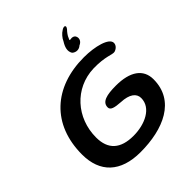

<svg xmlns="http://www.w3.org/2000/svg" viewBox="-234 -989 1179 1179"><g transform="rotate(-45 355.0 -399.5)"><path d="M522 -838C514.5 -839.5 505 -836.5 496 -829.5C480 -820.5 460 -798 451.5 -777.5C432 -746.5 423 -717.5 439 -691C457 -674 484.5 -673 503 -690.5C524 -699 535.5 -717.5 529.5 -737.5C526.5 -748.5 516.5 -757 502 -757C494 -757 488 -754.5 484.5 -755.5C482.5 -757.5 484.5 -764 488.5 -770C492.5 -783 508 -803.5 519.5 -815C527 -825 530.5 -833.5 522 -838ZM305 38.5C504.5 38.5 678 -35.5 678 -222C678 -310 609.5 -358 486.5 -358C406.5 -358 356.5 -345.5 356.5 -299C356.5 -275 384.5 -268 436.5 -264.5C508.5 -261.5 543 -234 543 -194C543 -108.5 445.5 -63 345.5 -63C234 -63 175.5 -114 175.5 -218.5C175.5 -388.5 297 -524 464 -529.5C569 -532 605.5 -505.5 627.5 -510.5C649.5 -517 664 -533.5 664 -552C664 -594.5 566 -620 471 -620C210 -620 40.5 -465 40.5 -205.5C40.5 -50.5 132 38.5 305 38.5Z"/></g></svg>

Font: Gluten
Style: Italic
Weight: 400
Italic angle: -13°
Designer: Tyler Finck
Foundry: Etcetera Type Company
Version: Version 0.920